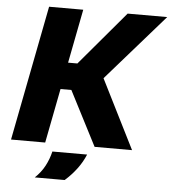

<svg xmlns="http://www.w3.org/2000/svg" viewBox="-59 -753 884 991"><g transform="rotate(5 383.5 -258.0)"><path d="M452 0 307 -282H180L219 -421H326L562 -700H767L467 -357L646 0ZM19 0 155 -700H332L196 0ZM158 184Q190 154 209 118Q228 82 237 43H417Q401 82 374.5 117.5Q348 153 313 184Z"/></g></svg>

Font: REM
Style: Bold Italic
Weight: 700
Italic angle: -11°
Designer: Octavio Pardo
Foundry: Ashler Design
Version: Version 1.005;gftools[0.9.28]